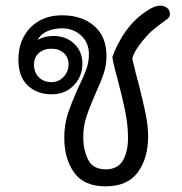

<svg xmlns="http://www.w3.org/2000/svg" viewBox="-20 -658 642 678"><path d="M580 -609Q580 -602 577.5 -598Q575 -594 570.5 -590.5Q566 -587 564 -586L540 -568Q518 -551 513 -546Q493 -527 472.5 -499.5Q452 -472 447 -451Q460 -396 469 -364Q486 -297 494.5 -255.5Q503 -214 503 -175Q503 -99 466.5 -49.5Q430 0 353 0Q276 0 241.5 -49Q207 -98 207 -171Q207 -218 219.5 -256Q232 -294 257 -350Q276 -388 285 -414Q294 -440 294 -466Q294 -507 266.5 -532.5Q239 -558 199 -558Q169 -558 145.5 -547Q122 -536 113 -517Q137 -531 169 -531Q213 -531 242 -503.5Q271 -476 271 -433Q271 -388 240.5 -356.5Q210 -325 162 -325Q111 -325 78 -356Q45 -387 45 -447Q45 -517 87.5 -560.5Q130 -604 199 -604Q269 -604 312.5 -566.5Q356 -529 356 -460Q356 -429 346.5 -399.5Q337 -370 317 -327Q296 -279 285 -245.5Q274 -212 274 -174Q274 -129 291 -94.5Q308 -60 354 -60Q395 -60 413.5 -90.5Q432 -121 432 -172Q432 -217 422 -266Q412 -315 395 -379Q393 -386 385.5 -414.5Q378 -443 377 -458Q392 -498 415 -534Q438 -570 464 -593Q498 -623 525 -634Q535 -638 545 -638Q560 -638 570 -630Q580 -622 580 -609ZM100 -429Q100 -403 117 -385.5Q134 -368 162 -368Q187 -368 204.5 -386.5Q222 -405 222 -431Q222 -456 205 -471Q188 -486 162 -486Q134 -486 117 -470.5Q100 -455 100 -429Z"/></svg>

Font: Mali
Style: Regular
Weight: 400
Version: Version 1.000; ttfautohint (v1.6)